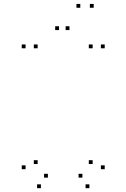

<svg xmlns="http://www.w3.org/2000/svg" viewBox="-20 -972 660 1002"><path d="M446.5 10V-10H426.5V10ZM526.5 -89V-109H506.5V-89ZM526.5 -720V-740H506.5V-720ZM463.5 -720V-740H443.5V-720ZM463.5 -116V-136H443.5V-116ZM410 -45V-65H390V-45ZM230 -45V-65H210V-45ZM176.5 -116V-136H156.5V-116ZM176.5 -720V-740H156.5V-720ZM113.5 -720V-740H93.5V-720ZM113.5 -89V-109H93.5V-89ZM193.5 10V-10H173.5V10ZM288 -815V-835H268V-815ZM399 -931.5V-951.5H379V-931.5ZM469 -931.5V-951.5H449V-931.5ZM342.5 -815V-835H322.5V-815Z"/></svg>

Font: Monaspace Krypton Dots Var
Style: Regular
Weight: 400
Designer: Riley Cran and the Lettermatic Team
Version: Version 1.100 (Monaspace Krypton Dots)